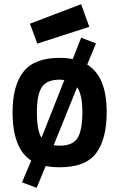

<svg xmlns="http://www.w3.org/2000/svg" viewBox="-20 -787 569 916"><path d="M265 -511Q298 -511 327 -505L367 -607L438 -580L396 -479Q489 -422 489 -252Q489 -123 438.5 -56Q388 11 265 11Q228 11 198 5L155 109L85 83L129 -21Q40 -78 40 -252Q40 -379 92 -445Q144 -511 265 -511ZM123 -674 367 -767 406 -659 158 -579ZM265 -92Q328 -92 350.5 -129.5Q373 -167 373 -252Q373 -335 348 -371L236 -94Q254 -92 265 -92ZM265 -407Q203 -407 179.5 -371Q156 -335 156 -252Q156 -164 178 -130L287 -405Q273 -407 265 -407Z"/></svg>

Font: TitilliumText22L Rg
Style: Bold
Weight: 700
Designer: Campivisivi
Foundry: Campivisivi
Version: 1.000